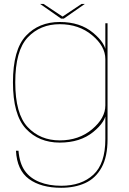

<svg xmlns="http://www.w3.org/2000/svg" viewBox="-20 -706 643 956"><path d="M284.5 229Q352.5 229 404.2 205.5Q456 182 485.8 128.2Q515.5 74.5 515.5 -12.5V-590H504.5V-445.5V-13.5Q504.5 108.5 445 163.8Q385.5 219 284.5 219Q223.5 219 176.8 200.2Q130 181.5 103.8 144.8Q77.5 108 72 44.5H59.5Q64.5 141.5 124.2 185.2Q184 229 284.5 229ZM277.5 4Q379 4 443.8 -48.5Q508.5 -101 508.5 -150.5L504.5 -181Q504.5 -118 438.8 -62.5Q373 -7 277.5 -7Q180.5 -7 118.2 -72.8Q56 -138.5 56 -296Q56 -454 118.2 -519.8Q180.5 -585.5 277.5 -585.5Q373 -585.5 438.8 -530.5Q504.5 -475.5 504.5 -412L507.5 -442Q507.5 -489.5 443.2 -543Q379 -596.5 277.5 -596.5Q173.5 -596.5 109 -527.5Q44.5 -458.5 44.5 -296Q44.5 -134 109 -65Q173.5 4 277.5 4ZM284 -613.5H298L402.5 -686.5H386L291.5 -623.5L196.5 -686.5H179.5Z"/></svg>

Font: Anybody SemiExpanded Thin
Style: Regular
Weight: 250
Width: 6
Version: Version 1.113;gftools[0.9.25]